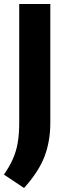

<svg xmlns="http://www.w3.org/2000/svg" viewBox="-34 -760 332 954"><path d="M85.5 174 -14.5 107.5Q13.5 67.5 30.2 29.5Q47 -8.5 54.2 -51.5Q61.5 -94.5 61.5 -149.5V-740H216V-150.5Q216 -57.5 186.8 18.5Q157.5 94.5 85.5 174Z"/></svg>

Font: Encode Sans SmCnd
Style: Bold
Weight: 700
Width: 4
Designer: Multiple Designers
Foundry: Impallari Type
Version: Version 3.002; ttfautohint (v1.8.3) -l 8 -r 50 -G 200 -x 14 